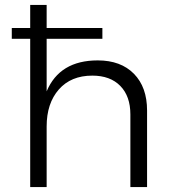

<svg xmlns="http://www.w3.org/2000/svg" viewBox="-20 -762 700 782"><path d="M579 -312V0H511V-296Q511 -370 470 -412Q429 -454 356 -454Q269 -454 219.5 -397.5Q170 -341 170 -247V0H103V-604H28V-648H103V-742H170V-648H397V-604H170V-390Q223 -516 378 -516Q472 -516 525.5 -461.5Q579 -407 579 -312Z"/></svg>

Font: Gontserrat Light
Style: Regular
Weight: 300
Designer: Julieta Ulanovsky
Foundry: Julieta Ulanovsky
Version: Version 6.001